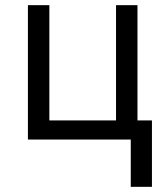

<svg xmlns="http://www.w3.org/2000/svg" viewBox="-20 -540 640 743"><path d="M486 183V0H88V-520H171V-74H429V-520H512V-74H568V183Z"/></svg>

Font: R Plex Mono
Style: Regular
Weight: 400
Monospace: yes
Designer: Belleve Invis
Foundry: Belleve Invis
Version: Version 31.8.0